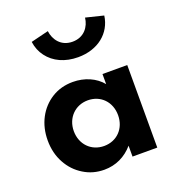

<svg xmlns="http://www.w3.org/2000/svg" viewBox="-153 -979 1032 1119"><g transform="rotate(-20 363.0 -420.0)"><path d="M384.5 -652.5C508 -652.5 595.5 -724.5 609.5 -829L500 -856C494 -801.5 456.5 -748.5 384.5 -748.5C312.5 -748.5 276 -801.5 269 -856L159.5 -829C164 -794.5 176.5 -763.5 196.5 -737C236.5 -683.5 302.5 -652.5 384.5 -652.5ZM304 16C374.5 16 436.5 -13.5 483 -67.5V0H636.5V-512H483V-449.5C443 -499 376.5 -528 304 -528C254.5 -528 211 -516 173 -492.5C134.5 -468.5 104.5 -436 83 -395.5C61.5 -354.5 50.5 -308.5 50.5 -257C50.5 -204.5 62 -157.5 84.5 -116.5C107 -75 137.5 -43 176 -19.5C214.5 4.5 257 16 304 16ZM349.5 -114.5C270 -114.5 212 -174 212 -256C212 -338 271 -397.5 349.5 -397.5C429 -397.5 486.5 -338.5 486.5 -256C486.5 -174 429.5 -114.5 349.5 -114.5Z"/></g></svg>

Font: Spartan
Style: Bold
Weight: 700
Designer: Matt Bailey, Mirko Velimirovic
Foundry: Matt Bailey
Version: Version 1.003